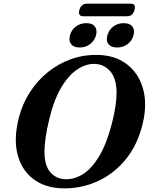

<svg xmlns="http://www.w3.org/2000/svg" viewBox="-20 -1012 814 1045"><path d="M513.5 -713Q607 -711 670.2 -662.8Q733.5 -614.5 757.8 -531.5Q782 -448.5 757.5 -342.5Q730 -224.5 664 -144.2Q598 -64 507.8 -24Q417.5 16 317.5 13Q223.5 10 160.2 -38.5Q97 -87 75.2 -172.8Q53.5 -258.5 83 -373Q102.5 -448 143.2 -511Q184 -574 241.2 -620Q298.5 -666 367.8 -690.5Q437 -715 513.5 -713ZM335.5 -36.5Q382 -34.5 429.5 -63Q477 -91.5 519 -160.5Q561 -229.5 591 -348Q603.5 -397.5 609 -437.2Q614.5 -477 614.5 -508.5Q613.5 -584.5 581 -622.8Q548.5 -661 500 -664Q452 -667 403.8 -636.2Q355.5 -605.5 315 -538.8Q274.5 -472 249 -366.5Q235 -310.5 228.8 -266.8Q222.5 -223 222 -190.5Q221.5 -112.5 253 -75.5Q284.5 -38.5 335.5 -36.5ZM414 -753.5Q381.5 -753.5 367.2 -771.5Q353 -789.5 361 -819.5Q369 -850 393.2 -868Q417.5 -886 450 -886Q482 -886 496.2 -868Q510.5 -850 502.5 -819.5Q494 -790 470.2 -771.8Q446.5 -753.5 414 -753.5ZM617.5 -753.5Q585 -753.5 570.5 -771.5Q556 -789.5 564.5 -819.5Q572.5 -849.5 596.5 -867.8Q620.5 -886 653 -886Q686 -886 700.2 -868Q714.5 -850 706.5 -819.5Q698.5 -790 674.2 -771.8Q650 -753.5 617.5 -753.5ZM412 -957.5Q421.5 -992 453 -992H691Q721.5 -992 712 -958Q703 -923.5 671.5 -923.5H433.5Q403 -923.5 412 -957.5Z"/></svg>

Font: Fraunces 9pt S000 SemiBold
Style: Italic
Weight: 600
Italic angle: -16°
Version: Version 1.000; ttfautohint (v1.8.3)